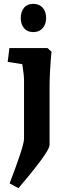

<svg xmlns="http://www.w3.org/2000/svg" viewBox="-20 -744 356 999"><path d="M105 -21V-117V-329Q105 -352 96 -410L20 -422L29 -494H227L248 -475Q244 -437 241 -385Q238 -333 238 -299V10Q238 30 189 95.5Q140 161 76 235L30 210Q60 133 82.5 66Q105 -1 105 -21ZM88 -650Q88 -683 105 -703.5Q122 -724 153 -724Q184 -724 202 -704Q220 -684 220 -650Q220 -618 202 -597.5Q184 -577 153 -577Q122 -577 105 -597.5Q88 -618 88 -650Z"/></svg>

Font: Andada Pro ExtraBold
Style: Regular
Weight: 800
Designer: Carolina Giovagnoli
Foundry: Huerta Tipografica
Version: Version 3.005; ttfautohint (v1.8.4)